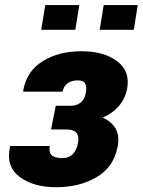

<svg xmlns="http://www.w3.org/2000/svg" viewBox="-20 -744 575 773"><path d="M206.1 9.8Q113.8 9.8 58.1 -32.7Q2.4 -75.2 20.5 -153.3L21.5 -156.2H180.7Q170.4 -107.4 230.5 -107.4Q282.2 -107.4 293.9 -168Q304.7 -222.2 249 -222.7H185.5L204.6 -318.4H268.1Q290 -318.4 305.7 -332Q321.3 -345.7 325.2 -369.1Q330.1 -392.6 323.7 -406.2Q317.4 -420.4 293 -420.4Q268.6 -420.4 252.4 -408.7Q235.8 -397 231.9 -375H74.2L73.2 -377.9Q85.9 -455.6 150.4 -496.6Q214.8 -537.6 306.6 -537.6Q398.4 -538.1 452.1 -497.1Q505.9 -456.1 491.2 -383.8Q483.4 -345.7 458 -316.4Q432.6 -287.1 393.1 -270.5Q470.2 -235.8 453.6 -153.3Q437.5 -70.3 368.2 -30.3Q298.8 9.8 206.1 9.8ZM283.2 -624H146L162.1 -723.6H299.3ZM518.6 -624H381.3L397.5 -723.6H534.7Z"/></svg>

Font: Roboto-BlackItalic
Style: Italic
Weight: 900
Italic angle: -12°
Designer: Google
Version: Version 1.100141; 2013